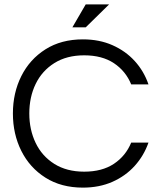

<svg xmlns="http://www.w3.org/2000/svg" viewBox="-20 -850 730 878"><path d="M359 8Q260 8 188 -37.5Q116 -83 77.5 -160Q39 -237 39 -331Q39 -425 77.5 -502Q116 -579 188 -624.5Q260 -670 359 -670Q434 -670 494 -643.5Q554 -617 596 -571Q638 -525 659 -464H580Q555 -525 501 -561Q447 -597 365 -597Q285 -597 228.5 -561.5Q172 -526 143 -466Q114 -406 114 -331Q114 -257 143 -196.5Q172 -136 228.5 -100.5Q285 -65 365 -65Q447 -65 501 -101Q555 -137 580 -198H659Q638 -138 596 -91.5Q554 -45 494 -18.5Q434 8 359 8ZM311 -725 372 -830H479L372 -725Z"/></svg>

Font: Questrial
Style: Regular
Weight: 400
Designer: Joe Prince, Laura Meseguer
Foundry: Joe Prince, Laura Meseguer
Version: Version 2.000; ttfautohint (v1.8.3)